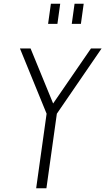

<svg xmlns="http://www.w3.org/2000/svg" viewBox="-20 -1010 565 1030"><path d="M174 0 230 -400 87 -750H144L274 -433H250L468 -750H525L285 -400L229 0ZM238 -882 253 -990H303L288 -882ZM365 -882 380 -990H429L414 -882Z"/></svg>

Font: Mohave Light
Style: Italic
Weight: 300
Italic angle: -8°
Designer: Gumpita Rahayu
Foundry: Tokotype
Version: Version 2.003